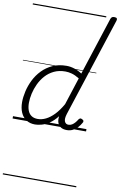

<svg xmlns="http://www.w3.org/2000/svg" viewBox="-146 -1071 1017 1627"><g transform="rotate(10 362.5 -257.5)"><path d="M195 17Q151 17 119.5 -3.5Q88 -24 71.5 -62Q55 -100 55 -151Q55 -194 66.5 -244.5Q78 -295 102 -343.5Q126 -392 164 -431.5Q202 -471 254 -495Q306 -519 374 -519Q408 -519 443 -507.5Q478 -496 507 -476L669 -975Q674 -987 680.5 -991.5Q687 -996 700 -996Q718 -996 722.5 -988.5Q727 -981 723 -969L446 -118Q432 -74 441.5 -52Q451 -30 474 -30Q491 -30 505 -38.5Q519 -47 530.5 -60.5Q542 -74 551 -89Q555 -95 562.5 -99Q570 -103 582 -96Q594 -90 595 -82Q596 -74 590 -66Q579 -46 562 -27Q545 -8 521.5 4.5Q498 17 468 17Q439 17 419 5.5Q399 -6 390 -28Q381 -50 384 -81Q384 -83 384.5 -85Q385 -87 385 -88Q352 -45 316.5 -22Q281 1 249.5 9Q218 17 195 17ZM113 -155Q113 -117 123.5 -89.5Q134 -62 155.5 -47.5Q177 -33 210 -33Q244 -33 279 -50Q314 -67 349 -103Q384 -139 417 -197L493 -432Q457 -454 428 -462Q399 -470 372 -470Q317 -470 274.5 -449.5Q232 -429 201.5 -395Q171 -361 151.5 -319.5Q132 -278 122.5 -235.5Q113 -193 113 -155ZM0 471H632V481H0ZM0 -20H632V0H0ZM0 -505H632V-500H0ZM0 -991H632V-981H0Z"/></g></svg>

Font: Playwrite IE Guides
Style: Regular
Weight: 400
Designer: Veronika Burian, José Scaglione
Foundry: TypeTogether
Version: Version 1.003